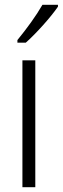

<svg xmlns="http://www.w3.org/2000/svg" viewBox="-20 -785 263 805"><path d="M223 -757V-765H158C131 -718 93 -666 53 -617V-606H88C131 -644 193 -713 223 -757ZM128 0V-532H74V0Z"/></svg>

Font: Noto Sans Devanagari Condensed Light
Style: Regular
Weight: 300
Width: 3
Designer: Jelle Bosma - Monotype Design Team
Foundry: Monotype Imaging Inc.
Version: Version 2.004